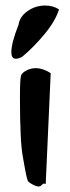

<svg xmlns="http://www.w3.org/2000/svg" viewBox="-20 -682 254 693"><path d="M21 -494Q21 -527 47 -593Q51 -622 79.5 -642Q108 -662 143 -662Q172 -662 193 -648Q180 -606 140.5 -558.5Q101 -511 60 -477Q47 -470 37 -470Q21 -470 21 -494ZM52 -328Q52 -398 56 -409Q59 -419 75 -427.5Q91 -436 109 -436Q135 -436 163 -418L145 -18Q143 -18 140.5 -19Q138 -20 137 -19Q134 -18 128 -12Q121 -5 104 -13Q87 -21 81 -28Q76 -36 63 -113Q52 -167 52 -328Z"/></svg>

Font: NaniFont Regular
Style: Regular
Weight: 400
Designer: Nanigashitei
Version: Version 1.036